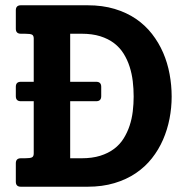

<svg xmlns="http://www.w3.org/2000/svg" viewBox="-20 -708 711 728"><path d="M363.8 -343.3Q363.8 -324.2 344.7 -324.2H246.1V-107.9H289.1Q329.6 -107.9 360.1 -117.4Q390.6 -127 412.6 -143.6Q434.6 -160.2 448.7 -182.9Q462.9 -205.6 471.4 -231.4Q480 -257.3 483.4 -285.6Q486.8 -314 486.8 -341.8Q486.8 -371.1 483.4 -399.9Q480 -428.7 471.4 -455.3Q462.9 -481.9 448.7 -504.6Q434.6 -527.3 412.6 -544.2Q390.6 -561 360.1 -570.6Q329.6 -580.1 289.1 -580.1H246.1V-397.9H344.7Q363.8 -397.9 363.8 -378.9ZM630.9 -341.8Q630.9 -299.8 622.8 -258.1Q614.7 -216.3 598.1 -178.2Q581.5 -140.1 555.9 -107.7Q530.3 -75.2 494.9 -51.3Q459.5 -27.3 413.8 -13.7Q368.2 0 312 0H59.1Q40 0 40 -19V-88.9Q40 -107.9 59.1 -107.9H74.2Q94.2 -107.9 101.1 -111.3Q107.9 -114.7 107.9 -126V-324.2H59.1Q40 -324.2 40 -343.3V-378.9Q40 -397.9 59.1 -397.9H107.9V-562Q107.9 -572.8 101.8 -576.4Q95.7 -580.1 74.2 -580.1H59.1Q40 -580.1 40 -599.1V-668.9Q40 -688 59.1 -688H312Q368.7 -688 414.3 -674.3Q460 -660.6 495.4 -636.5Q530.8 -612.3 556.4 -579.3Q582 -546.4 598.6 -508.1Q615.2 -469.7 623 -427.2Q630.9 -384.8 630.9 -341.8Z"/></svg>

Font: New Telegraph
Style: Bold
Weight: 700
Designer: Frank Baranowski
Foundry: Frank Baranowski
Version: Version 3.001